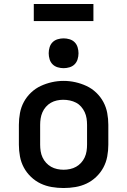

<svg xmlns="http://www.w3.org/2000/svg" viewBox="-20 -938 640 966"><path d="M300 8Q270 8 240.5 3Q211 -2 184.5 -14.5Q158 -27 136 -48Q114 -69 100 -95Q86 -121 80.5 -150.5Q75 -180 75 -210V-310Q75 -340 80.5 -369.5Q86 -399 100 -425Q114 -451 136 -472Q158 -493 185 -505.5Q212 -518 241 -524.5Q270 -531 300 -531Q330 -531 359 -524.5Q388 -518 415 -505.5Q442 -493 464 -472Q486 -451 500 -425Q514 -399 519.5 -369.5Q525 -340 525 -310V-210Q525 -180 519.5 -150.5Q514 -121 500 -95Q486 -69 464 -48Q442 -27 415.5 -14.5Q389 -2 359.5 3Q330 8 300 8ZM300 -84Q316 -84 332.5 -87.5Q349 -91 363 -99Q377 -107 388 -119Q399 -131 406 -146Q413 -161 415.5 -177.5Q418 -194 418 -210V-310Q418 -326 415.5 -342.5Q413 -359 406 -374Q399 -389 388 -401.5Q377 -414 362.5 -421.5Q348 -429 331.5 -432.5Q315 -436 298 -436Q282 -436 266 -432.5Q250 -429 236 -421Q222 -413 211 -400.5Q200 -388 193.5 -373Q187 -358 184.5 -342Q182 -326 182 -310V-210Q182 -194 184.5 -177.5Q187 -161 194 -146Q201 -131 212 -119Q223 -107 237 -99Q251 -91 267.5 -87.5Q284 -84 300 -84ZM300 -595Q285 -595 270 -599.5Q255 -604 244.5 -614.5Q234 -625 229.5 -640Q225 -655 225 -670Q225 -685 229.5 -700Q234 -715 244.5 -725.5Q255 -736 270 -740.5Q285 -745 300 -745Q315 -745 330 -740.5Q345 -736 355.5 -725.5Q366 -715 370.5 -700Q375 -685 375 -670Q375 -655 370.5 -640Q366 -625 355.5 -614.5Q345 -604 330 -599.5Q315 -595 300 -595ZM150 -832V-918H450V-832Z"/></svg>

Font: Zed Mono Semibold Extended
Style: Regular
Weight: 600
Width: 7
Monospace: yes
Designer: Belleve Invis
Foundry: Belleve Invis
Version: Version 1.0.0; ttfautohint (v1.8.4)